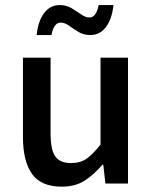

<svg xmlns="http://www.w3.org/2000/svg" viewBox="-20 -714 593 747"><path d="M220.2 12.2Q139.2 12.2 104.2 -37.8Q69.3 -87.9 69.3 -180.7V-489.7H176.8V-194.8Q176.8 -132.3 194.6 -106Q212.4 -79.6 256.8 -79.6Q293 -79.6 317.1 -96.7Q341.3 -113.8 371.1 -151.4V-489.7H478V0H390.1L381.8 -73.2H378.4Q345.7 -34.7 309.3 -11.2Q272.9 12.2 220.2 12.2ZM122.6 -577.6Q127.9 -631.3 151.4 -662.8Q174.8 -694.3 212.4 -694.3Q238.3 -694.3 258.5 -682.1Q278.8 -669.9 295.7 -658Q312.5 -646 328.1 -646Q354.5 -646 363.8 -694.3H421.4Q416 -641.1 392.6 -609.4Q369.1 -577.6 331.5 -577.6Q305.7 -577.6 285.6 -589.6Q265.6 -601.6 249 -613.8Q232.4 -626 215.8 -626Q189.5 -626 180.2 -577.6Z"/></svg>

Font: Varta Light
Style: Bold
Weight: 700
Version: Version 1.004